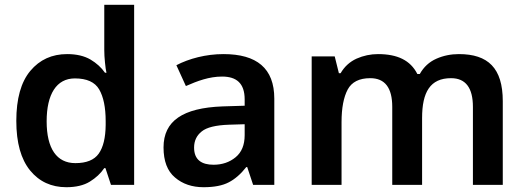

<svg xmlns="http://www.w3.org/2000/svg" viewBox="-20 -780 2218 810"><path d="M259.8 9.8C300.3 9.8 333.5 2 358.9 -13.7C384.3 -29.3 404.8 -48.3 419.9 -70.8H424.8L448.2 0H545.9V-759.8H419.9V-569.8C419.9 -553.2 420.9 -535.2 422.9 -516.1C424.8 -496.6 426.8 -482.4 429.2 -473.1H422.9C407.7 -495.1 387.2 -513.7 361.8 -528.8C335.9 -543.9 303.2 -551.8 263.2 -551.8C199.2 -551.8 147.5 -528.3 107.9 -481C68.4 -433.6 48.8 -363.3 48.8 -270C48.8 -177.7 68.4 -108.4 106.9 -61C145.5 -13.7 196.8 9.8 259.8 9.8ZM297.9 -91.8C219.2 -91.8 176.8 -153.3 176.8 -268.1C176.8 -382.8 218.3 -449.2 295.9 -449.2C346.2 -449.2 380.4 -433.6 398.4 -402.8C416.5 -371.6 425.8 -327.1 425.8 -269V-252.9C425.3 -198.7 415.5 -158.7 396.5 -131.8C377.4 -105 344.7 -91.8 297.9 -91.8Z M922.9 -551.8C848.6 -551.8 777.3 -532.7 724.1 -504.9L764.2 -417C813 -438.5 862.3 -457 917 -457C977.1 -457 1012.2 -429.2 1012.2 -360.8V-334L918 -331.1C751.5 -324.7 669.9 -270 669.9 -158.2C669.9 -100.6 686 -58.1 718.3 -31.2C750 -3.9 790.5 9.8 838.9 9.8C883.3 9.8 918.9 2.9 944.8 -10.7C970.7 -23.9 995.6 -45.4 1019 -75.2H1022.9L1047.9 0H1137.2V-363.8C1137.2 -492.2 1063 -551.8 922.9 -551.8ZM1012.2 -255.9V-210C1012.2 -168.5 999.5 -137.7 974.1 -116.7C948.7 -95.7 917.5 -85 880.9 -85C831.5 -85 798.8 -105 798.8 -157.2C798.8 -186 809.6 -208.5 831.1 -225.6C852.1 -242.7 890.6 -252 945.8 -253.9Z M1916 -551.8C1882.3 -551.8 1850.6 -545.4 1820.8 -532.2C1791 -519 1767.6 -497.6 1751 -467.8H1740.7C1711.4 -525.9 1656.2 -551.8 1574.7 -551.8C1543.5 -551.8 1513.2 -545.4 1484.4 -532.7C1455.6 -519.5 1433.1 -499 1417 -471.2H1409.7L1392.1 -542H1294.9V0H1420.9V-265.1C1420.9 -324.2 1429.7 -370.1 1446.8 -402.3C1463.9 -434.1 1495.6 -450.2 1542 -450.2C1604 -450.2 1634.8 -409.7 1634.8 -329.1V0H1760.7V-282.2C1760.7 -391.1 1794.9 -450.2 1882.8 -450.2C1944.3 -450.2 1975.1 -409.7 1975.1 -329.1V0H2101.1V-353C2101.1 -493.2 2038.6 -551.8 1916 -551.8Z"/></svg>

Font: Noto Reveo Sans
Style: Regular
Weight: 600
Designer: Monotype Design Team
Foundry: Monotype Imaging Inc.
Version: Version 2.007